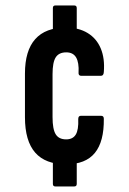

<svg xmlns="http://www.w3.org/2000/svg" viewBox="-20 -649 476 707"><path d="M174.7 -533.1V-619.5Q174.7 -628.9 184 -628.9H253.2Q262.6 -628.9 262.6 -619.5V-534.3ZM184 37.6Q174.7 37.6 174.7 28.2V-57L262.6 -56.3V28.2Q262.6 37.6 253.2 37.6ZM223.2 -44Q147.2 -44 109.6 -87Q71.9 -130.1 71.9 -217.2V-378Q71.9 -462.6 109.8 -505Q147.6 -547.5 222.8 -547.5Q270 -547.5 302.9 -527.3Q335.8 -507.2 351.1 -470.4Q366.4 -433.5 362.3 -383.8Q361.5 -369.9 351.9 -369.9H278.1Q273.7 -369.9 271.2 -373.1Q268.7 -376.4 269.3 -380.8Q271.3 -419 260.2 -437.6Q249.1 -456.2 224 -456.2Q197.1 -456.2 185.3 -438Q173.5 -419.8 173.5 -376V-217.8Q173.5 -173.3 185.1 -154.6Q196.7 -135.8 223.6 -135.8Q248.3 -135.8 259 -153.5Q269.7 -171.1 268.1 -210.4Q268.1 -222.6 277.7 -222.6H352.3Q362.3 -222.6 362.3 -211.6Q363.4 -127.7 329.3 -85.9Q295.1 -44 223.2 -44Z"/></svg>

Font: Sofia Sans Extra Condensed
Style: Regular
Weight: 400
Designer: Botio Nikoltchev, Ani Petrova
Foundry: lettersoup
Version: Version 4.101